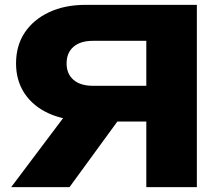

<svg xmlns="http://www.w3.org/2000/svg" viewBox="-20 -770 899 790"><path d="M646 -417V-270H333L332 -274Q246 -274 181.5 -303Q117 -332 81.5 -385Q46 -438 46 -509Q46 -582 81.5 -635.5Q117 -689 181.5 -719.5Q246 -750 332 -750H790V0H582V-695L675 -602H362Q311 -602 282.5 -577.5Q254 -553 254 -509Q254 -466 282.5 -441.5Q311 -417 362 -417ZM522 -351 266 0H26L290 -351Z"/></svg>

Font: Unbounded
Style: Bold
Weight: 700
Designer: Luke Prowse, Jean-Baptiste Morizot, Fátima Lázaro, Florian Runge
Foundry: NaN
Version: Version 1.700